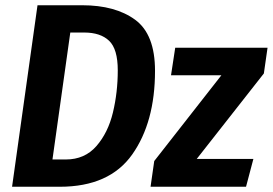

<svg xmlns="http://www.w3.org/2000/svg" viewBox="-20 -712 1040 732"><path d="M571 -442Q571 -246 484 -123Q397 0 208 0H26L123 -692H293Q420 -692 495.5 -636.5Q571 -581 571 -442ZM248 -588 180 -104H231Q303 -104 347.5 -155Q392 -206 410.5 -283Q429 -360 429 -444Q429 -525 396 -556.5Q363 -588 301 -588ZM986 -432 730 -106H946L918 0H554L568 -98L824 -425H632L648 -530H1000Z"/></svg>

Font: Fira Sans Condensed SemiBold
Style: Italic
Weight: 600
Width: 3
Italic angle: -8°
Designer: bBox Type GmbH & Carrois Corporate GbR & Edenspiekermann AG
Foundry: bBox Type GmbH & Carrois Corporate GbR & Edenspiekermann AG
Version: Version 4.301